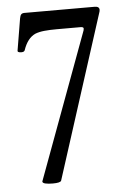

<svg xmlns="http://www.w3.org/2000/svg" viewBox="-49 -680 483 725"><g transform="rotate(-5 192.0 -317.5)"><path d="M122 8Q105 8 94 5.5Q83 3 83 -3L285 -550Q289 -559 289 -565Q289 -571 277 -571H187Q161 -571 140.5 -569Q120 -567 105 -561Q75 -547 60 -503Q58 -496 47 -496Q31 -496 33 -504L53 -624Q55 -635 59 -639Q63 -643 71 -643H337Q355 -643 355 -630Q355 -625 352 -617L154 0Q151 8 122 8Z"/></g></svg>

Font: Junicode Two Beta Condensed
Style: Regular
Weight: 400
Width: 3
Designer: Peter S. Baker
Foundry: Briery Creek Software
Version: Version 1.053; ttfautohint (v1.8.4)